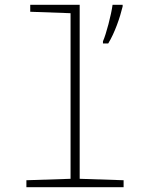

<svg xmlns="http://www.w3.org/2000/svg" viewBox="-20 -780 603 800"><path d="M409 -608V-599H431C458 -643 480 -707 491 -753V-760H449C444 -720 422 -636 409 -608ZM90 0H495V-29L312 -35V-760H106V-731L274 -725V-35L90 -29Z"/></svg>

Font: Noto Sans Mono SemiCondensed ExtraLight
Style: Regular
Weight: 200
Width: 4
Designer: Monotype Design Team
Foundry: Monotype Imaging Inc.
Version: Version 2.014